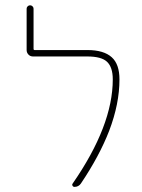

<svg xmlns="http://www.w3.org/2000/svg" viewBox="-20 -733 540 729"><path d="M262.7 -23.4Q257.8 -23.4 255.4 -27.8Q252.9 -32.2 255.9 -36.1Q408.2 -255.9 408.2 -431.6Q408.2 -478.5 385.7 -499Q364.3 -518.6 311.5 -518.6H105.5Q94.7 -518.6 87.9 -525.9Q81.1 -533.2 81.1 -543V-700.2Q81.1 -705.1 85 -709Q88.9 -712.9 94.2 -712.9Q99.6 -712.9 103.5 -709Q107.4 -705.1 107.4 -700.2V-547.9Q107.4 -543 111.3 -543H311.5Q374 -543 404.3 -515.6Q433.6 -489.3 433.6 -431.6Q433.6 -338.9 394.5 -236.3Q357.4 -140.6 287.1 -36.1Q278.3 -23.4 262.7 -23.4Z"/></svg>

Font: Rounded-X Mgen+ 2m thin
Style: Regular
Weight: 100
Designer: [Source Han Sans]
Ryoko NISHIZUKA  (kana & ideographs); Paul D. Hunt (Latin, Greek & Cyrillic); Wenlong ZHANG  (bopomofo
Version: Version 1.059.20150602